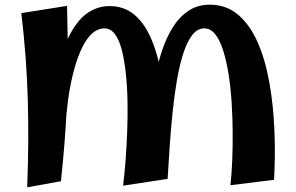

<svg xmlns="http://www.w3.org/2000/svg" viewBox="-20 -786 1264 819"><path d="M96 13Q100 -92 100.5 -183.5Q101 -275 98.5 -361.5Q96 -448 89.5 -538Q83 -628 71 -730L266 -761Q268 -681 269 -607.5Q270 -534 269 -463Q268 -392 264.5 -321Q261 -250 255 -174Q249 -98 240 -13ZM505 6Q511 -41 515.5 -100Q520 -159 522.5 -223Q525 -287 524 -350Q523 -413 517 -470Q511 -527 500 -571Q489 -615 470.5 -640Q452 -665 425 -665Q382 -665 347.5 -613Q313 -561 289.5 -463Q266 -365 258 -228L179 -211Q195 -368 220.5 -473.5Q246 -579 280 -642Q314 -705 356 -732.5Q398 -760 447 -760Q510 -760 554 -722.5Q598 -685 626.5 -617Q655 -549 670.5 -456.5Q686 -364 691.5 -254Q697 -144 695 -23ZM963 4Q968 -41 970.5 -99.5Q973 -158 972.5 -222Q972 -286 968 -349.5Q964 -413 955 -469.5Q946 -526 932 -570.5Q918 -615 898 -640Q878 -665 852 -665Q822 -665 800 -636.5Q778 -608 762 -558.5Q746 -509 735 -445.5Q724 -382 716.5 -310Q709 -238 704 -164.5Q699 -91 695 -23L619 -210Q620 -259 624.5 -319Q629 -379 639.5 -441.5Q650 -504 668.5 -562Q687 -620 715 -666Q743 -712 782.5 -739Q822 -766 875 -766Q946 -766 996.5 -722.5Q1047 -679 1079.5 -604.5Q1112 -530 1129 -434Q1146 -338 1150.5 -231.5Q1155 -125 1149 -19Z"/></svg>

Font: Marhey Medium
Style: Regular
Weight: 500
Designer: Nur Syamsi & Bustanul Arifin
Foundry: Namelatype
Version: Version 1.000